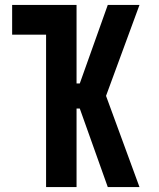

<svg xmlns="http://www.w3.org/2000/svg" viewBox="-20 -755 640 775"><path d="M166 0V-615H29V-735H289V-418H302L415 -735H543L408 -368L543 0H415L302 -317H289V0Z"/></svg>

Font: Iosevka Heavy Extended
Style: Regular
Weight: 900
Width: 7
Monospace: yes
Designer: Belleve Invis
Foundry: Belleve Invis
Version: Version 32.5.0; ttfautohint (v1.8.4)